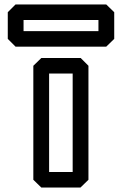

<svg xmlns="http://www.w3.org/2000/svg" viewBox="-20 -809 549 864"><path d="M201 -478H307V-35H201ZM166 -548 130 -513V0L166 35H342L378 0V-513L343 -548ZM86 -719H423V-669H86ZM50 -789 15 -754V-634L50 -599H458L494 -634V-754L458 -789Z"/></svg>

Font: Hussar Press
Style: Bold
Weight: 700
Foundry: Cannot Into Space Fonts
Version: Version 1.43